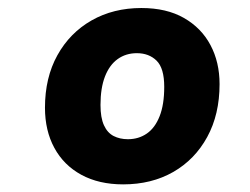

<svg xmlns="http://www.w3.org/2000/svg" viewBox="-20 -762 640 491"><path d="M295 -290.5Q233 -290.5 188 -315Q143 -339.5 119 -383.8Q95 -428 95 -486.5Q95 -563.5 126.8 -620.8Q158.5 -678 214.2 -709.8Q270 -741.5 341.5 -741.5Q406 -741.5 450.5 -716Q495 -690.5 518.2 -646.8Q541.5 -603 541.5 -547Q541.5 -469.5 510 -411.8Q478.5 -354 423 -322.2Q367.5 -290.5 295 -290.5ZM307 -406Q334.5 -406 355.5 -420.5Q376.5 -435 388.2 -464.8Q400 -494.5 400 -540Q400 -587.5 380.5 -606.8Q361 -626 330 -626Q302 -626 281 -611Q260 -596 248.5 -566.5Q237 -537 237 -493.5Q237 -461 245.8 -441.8Q254.5 -422.5 270.5 -414.2Q286.5 -406 307 -406Z"/></svg>

Font: Spline Sans Mono
Style: Bold Italic
Weight: 700
Italic angle: -4°
Monospace: yes
Version: Version 1.004